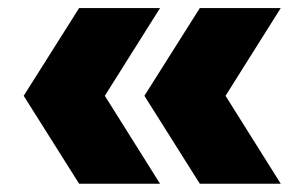

<svg xmlns="http://www.w3.org/2000/svg" viewBox="-20 -523 738 478"><path d="M177 -65.5 39 -284.5 177 -503H378.5L241 -284.5L378.5 -65.5ZM477.5 -65.5 339.5 -284.5 477.5 -503H679L541.5 -284.5L679 -65.5Z"/></svg>

Font: Encode Sans SemiExpanded SemiExpanded ExtraBold
Style: Regular
Weight: 800
Width: 6
Designer: Multiple Designers
Foundry: Impallari Type
Version: Version 3.000; ttfautohint (v1.8.3) -l 8 -r 50 -G 200 -x 14 